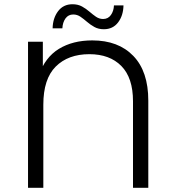

<svg xmlns="http://www.w3.org/2000/svg" viewBox="-20 -900 839 920"><path d="M114.3 0V-700H185.3V-527.4L165.7 -538.9Q196.3 -625.6 262.5 -666Q328.8 -706.4 422.1 -706.4Q547.1 -706.4 618.8 -632.1Q690.6 -557.9 690.6 -417.5V0H617.3V-414.8Q617.3 -527.2 561.4 -583.8Q505.6 -640.4 408.1 -640.4Q306.7 -640.4 247.1 -581.1Q187.6 -521.8 187.6 -398.2V0ZM477.5 -759.9Q451.8 -759.9 432.3 -770.7Q412.9 -781.5 397 -795.3Q381.2 -809.1 365.4 -819.9Q349.6 -830.6 330.9 -830.6Q307.6 -830.6 293.9 -811.8Q280.3 -792.9 278.8 -764.2H232.1Q233.1 -812.8 258.2 -846.2Q283.4 -879.7 327.3 -879.7Q353.6 -879.7 373.1 -868.9Q392.6 -858.1 408.4 -844.3Q424.3 -830.5 440 -819.7Q455.8 -809 474.1 -809Q497.9 -809 511.5 -828.2Q525 -847.5 526 -874H571.7Q570.7 -825.1 545.8 -792.5Q521 -759.9 477.5 -759.9Z"/></svg>

Font: Montserrat Alternates Thin
Style: Regular
Weight: 100
Designer: Julieta Ulanovsky
Foundry: Julieta Ulanovsky
Version: Version 9.000